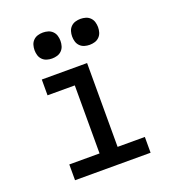

<svg xmlns="http://www.w3.org/2000/svg" viewBox="-136 -855 871 960"><g transform="rotate(-20 300.0 -374.5)"><path d="M99 0V-84H260V-446H115V-530H356V-84H501V0ZM400 -611Q386 -611 372.5 -615Q359 -619 349 -629Q339 -639 335 -652.5Q331 -666 331 -680Q331 -694 335 -707.5Q339 -721 349 -731Q359 -741 372.5 -745Q386 -749 400 -749Q414 -749 427.5 -745Q441 -741 451 -731Q461 -721 465 -707.5Q469 -694 469 -680Q469 -666 465 -652.5Q461 -639 451 -629Q441 -619 427.5 -615Q414 -611 400 -611ZM200 -611Q186 -611 172.5 -615Q159 -619 149 -629Q139 -639 135 -652.5Q131 -666 131 -680Q131 -694 135 -707.5Q139 -721 149 -731Q159 -741 172.5 -745Q186 -749 200 -749Q214 -749 227.5 -745Q241 -741 251 -731Q261 -721 265 -707.5Q269 -694 269 -680Q269 -666 265 -652.5Q261 -639 251 -629Q241 -619 227.5 -615Q214 -611 200 -611Z"/></g></svg>

Font: Iosevka Curly Medium Extended
Style: Regular
Weight: 500
Width: 7
Monospace: yes
Designer: Belleve Invis
Foundry: Belleve Invis
Version: Version 11.1.0; ttfautohint (v1.8.3)